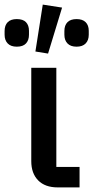

<svg xmlns="http://www.w3.org/2000/svg" viewBox="-58 -815 406 835"><path d="M288 -89V0H193Q138 0 108 -30.5Q78 -61 78 -114V-520H187V-89ZM275 -612Q249 -612 235.5 -626Q222 -640 222 -664V-680Q222 -705 235.5 -718.5Q249 -732 275 -732Q301 -732 314.5 -718.5Q328 -705 328 -681V-664Q328 -640 314.5 -626Q301 -612 275 -612ZM15 -612Q-11 -612 -24.5 -626Q-38 -640 -38 -664V-680Q-38 -705 -24.5 -718.5Q-11 -732 15 -732Q42 -732 55 -718.5Q68 -705 68 -681V-664Q68 -640 55 -626Q42 -612 15 -612ZM212 -782 151 -582 96 -591 128 -795Z"/></svg>

Font: IBM Plex Sans Medium
Style: Regular
Weight: 500
Designer: Mike Abbink, Paul van der Laan, Pieter van Rosmalen
Foundry: Bold Monday
Version: Version 3.201